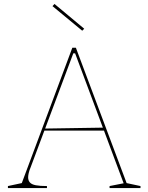

<svg xmlns="http://www.w3.org/2000/svg" viewBox="-20 -949 749 969"><path d="M20 0V-10L90 -25L345 -708H363L619 -25L689 -10V0H533V-10L604 -24L359 -680H350L134 -103Q128 -89 125 -76Q122 -63 122 -54Q122 -38 131 -28Q140 -18 161 -14Q182 -10 217 -10V0ZM195 -290V-300L511 -305V-290ZM395 -794 245 -918 255 -929 405 -804Z"/></svg>

Font: Kalnia Thin
Style: Regular
Weight: 100
Version: Version 1.105